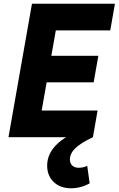

<svg xmlns="http://www.w3.org/2000/svg" viewBox="-20 -736 640 1030"><path d="M25.5 0 151.5 -716H596.5L571.5 -573H279.5L203.5 -143H503.5L478.5 0ZM172 -294.5 197 -436.5H507.5L482.5 -294.5ZM361 274Q303.5 274 268.2 240.5Q233 207 233 152.5Q233 86.5 288.8 34.5Q344.5 -17.5 457 -56L478.5 0Q413.5 30.5 384.2 59Q355 87.5 355 119.5Q355 139.5 367.5 151.8Q380 164 401.5 164Q426.5 164 448 154L461 247.5Q438 260.5 412.8 267.2Q387.5 274 361 274Z"/></svg>

Font: Google Sans Code
Style: Italic
Weight: 400
Italic angle: -10°
Monospace: yes
Designer: Google Sans Code Authors
Foundry: Google LLC
Version: Version 6.000